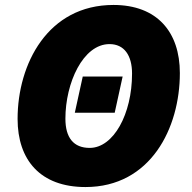

<svg xmlns="http://www.w3.org/2000/svg" viewBox="-20 -745 777 775"><path d="M325 10C588 10 706 -228 706 -450C706 -616 614 -725 438 -725C173 -725 51 -487 51 -265C51 -99 143 10 325 10ZM342 -148C277 -148 244 -189 244 -266C244 -410 315 -567 422 -567C481 -567 513 -522 513 -448C513 -284 438 -148 342 -148ZM282 -290H443L475 -436H314Z"/></svg>

Font: Noto Sans Black
Style: Italic
Weight: 900
Italic angle: -12°
Designer: Monotype Design Team
Foundry: Monotype Imaging Inc.
Version: Version 2.013